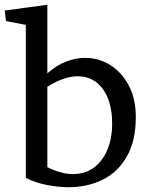

<svg xmlns="http://www.w3.org/2000/svg" viewBox="-30 -770 629 803"><path d="M78 -666 -5 -682 -10 -726 168 -750V-463Q206 -497 246.5 -512.5Q287 -528 326 -528Q383 -528 431 -498Q479 -468 508.5 -412.5Q538 -357 538 -281Q538 -180 500 -114.5Q462 -49 398.5 -18Q335 13 256 13Q214 13 165.5 3.5Q117 -6 78 -26ZM168 -71Q226 -42 275 -42Q326 -42 362.5 -69Q399 -96 419 -143.5Q439 -191 439 -253Q439 -345 400 -398Q361 -451 295 -451Q238 -451 168 -407Z"/></svg>

Font: Brawler
Style: Regular
Weight: 400
Designer: Oleg Frolov, Haley Fiege
Foundry: Oleg Frolov, Haley Fiege
Version: Version 1.101; ttfautohint (v1.8.3)